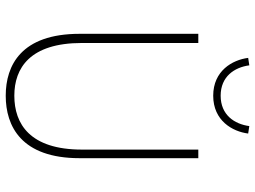

<svg xmlns="http://www.w3.org/2000/svg" viewBox="-130 -748 890 670"><g transform="rotate(90 315.0 -413.0)"><path d="M314 12C420 12 532 -42 532 -246V-660H502V-254C502 -72 412 -18 314 -18C218 -18 130 -72 130 -254V-660H98V-246C98 -42 208 12 314 12ZM314 -712C401 -712 439 -779 446 -834L420 -838C413 -786 381 -738 314 -738C247 -738 215 -786 208 -838L182 -834C189 -779 227 -712 314 -712Z"/></g></svg>

Font: Source Sans Pro ExtraLight
Style: Regular
Weight: 200
Designer: Paul D. Hunt
Foundry: Adobe Systems Incorporated
Version: Version 3.006;hotconv 1.0.111;makeotfexe 2.5.65597